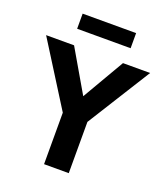

<svg xmlns="http://www.w3.org/2000/svg" viewBox="-182 -1002 958 1110"><g transform="rotate(20 297.0 -447.0)"><path d="M221 0V-364L251 -269L-23 -705H149L308 -432H291L450 -705H617L344 -269L373 -364V0ZM133 -801V-894H462V-801Z"/></g></svg>

Font: Nunito Sans 10pt SemiCondensed ExtraBold
Style: Regular
Weight: 800
Width: 4
Designer: Vernon Adams
Foundry: Vernon Adams
Version: Version 3.101;gftools[0.9.27]